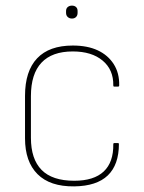

<svg xmlns="http://www.w3.org/2000/svg" viewBox="-20 -652 511 683"><path d="M244 11Q158 12 113.5 -32.5Q69 -77 69 -160V-311Q69 -399 112 -444.5Q155 -490 239 -490Q291 -490 327.5 -473Q364 -456 384.5 -424Q405 -392 404 -348Q404 -344 400 -344H386Q383 -344 383 -348Q384 -404 345 -436.5Q306 -469 239 -469Q165 -469 127.5 -429Q90 -389 90 -310V-162Q90 -86 128 -47.5Q166 -9 244 -9Q314 -9 349 -42Q384 -75 383 -139Q383 -143 386 -143H400Q403 -143 403 -140Q403 -66 363.5 -28Q324 10 244 11ZM236 -586Q227 -586 221 -591.5Q215 -597 215 -606V-613Q215 -622 221 -627Q227 -632 236 -632Q245 -632 250.5 -627Q256 -622 256 -613V-606Q256 -597 250.5 -591.5Q245 -586 236 -586Z"/></svg>

Font: Sofia Sans Semi Condensed Thin
Style: Regular
Weight: 250
Version: Version 4.100